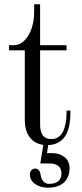

<svg xmlns="http://www.w3.org/2000/svg" viewBox="-20 -668 384 900"><path d="M168 -647.9V-456.1H292V-432.1H168V-84Q168 -16.1 220.2 -16.1Q241.2 -16.1 255.9 -27.1Q270.5 -38.1 278.1 -57.1Q285.6 -76.2 288.8 -96.7Q292 -117.2 292 -142.1V-149.9H310.1V-142.1Q310.1 -79.6 293 -43Q267.1 9.8 206.1 12.2L200.2 49.8H226.1Q258.8 49.8 282.5 68.4Q306.2 86.9 306.2 122.1Q306.2 139.2 301 154.1Q295.9 168.9 284.7 182.4Q273.4 195.8 252.7 203.9Q231.9 211.9 204.1 211.9Q170.9 211.9 145.5 195.1Q120.1 178.2 120.1 148.9Q120.1 138.2 127 130.1Q133.8 122.1 144 122.1Q167 122.1 170.9 153.8Q173.8 172.4 184.1 183.1Q194.3 193.8 210.9 193.8Q238.3 193.8 253.2 181.2Q268.1 168.5 268.1 146Q268.1 98.1 210 98.1H168.9L183.1 11.2Q143.1 5.9 119.6 -24.4Q96.2 -54.7 96.2 -106.9V-432.1H22V-456.1H43.9Q74.2 -456.1 96.9 -480.7Q119.6 -505.4 129.9 -540Q140.1 -574.7 140.1 -611.8V-647.9Z"/></svg>

Font: Flanker Steampunk
Style: Regular
Weight: 400
Designer: Alexey Kryukov, Leonardo Di Lena
Foundry: Alexey Kryukov, Leonardo Di Lena
Version: 1.210